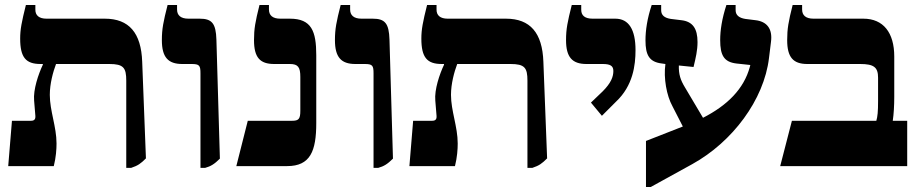

<svg xmlns="http://www.w3.org/2000/svg" viewBox="-20 -667 3694 771"><path d="M566 -31 551 -419C547 -535 498 -592 401 -592H167C137 -592 122 -605 122 -628V-647H84C67 -579 61 -549 61 -512C61 -436 84 -410 143 -410H152V-407C134 -369 113 -307 117 -263L122 -202C123 -188 118 -182 104 -182H28L13 0H196C205 -36 207 -68 207 -91C207 -158 180 -222 180 -286C180 -331 193 -378 205 -410H419C476 -410 487 -395 487 -343V7H507C534 -2 545 -10 566 -31Z M785 7H804C826 1 841 -8 863 -30L849 -508C847 -573 831 -592 782 -592H737C705 -592 691 -606 691 -629V-647H653C636 -580 630 -551 630 -506C630 -437 655 -410 712 -410H749C781 -410 785 -404 785 -372Z M929 0H1133C1226 0 1250 -60 1250 -173V-445C1250 -542 1231 -592 1144 -592H1106C1075 -592 1060 -605 1060 -629V-647H1022C1005 -579 1000 -551 1000 -506C1000 -436 1024 -410 1081 -410H1144C1177 -410 1186 -397 1186 -358V-222C1186 -189 1179 -182 1153 -182H975Z M1480 7H1499C1521 1 1536 -8 1558 -30L1544 -508C1542 -573 1526 -592 1477 -592H1432C1400 -592 1386 -606 1386 -629V-647H1348C1331 -580 1325 -551 1325 -506C1325 -437 1350 -410 1407 -410H1444C1476 -410 1480 -404 1480 -372Z M2177 -31 2162 -419C2158 -535 2109 -592 2012 -592H1778C1748 -592 1733 -605 1733 -628V-647H1695C1678 -579 1672 -549 1672 -512C1672 -436 1695 -410 1754 -410H1763V-407C1745 -369 1724 -307 1728 -263L1733 -202C1734 -188 1729 -182 1715 -182H1639L1624 0H1807C1816 -36 1818 -68 1818 -91C1818 -158 1791 -222 1791 -286C1791 -331 1804 -378 1816 -410H2030C2087 -410 2098 -395 2098 -343V7H2118C2145 -2 2156 -10 2177 -31Z M2397 -202 2454 -259C2522 -323 2532 -405 2532 -466C2532 -548 2505 -592 2451 -592H2360C2328 -592 2314 -605 2314 -628V-647H2276C2259 -579 2253 -551 2253 -506C2253 -437 2278 -410 2335 -410H2400C2430 -410 2443 -403 2443 -382C2443 -359 2434 -334 2400 -300L2353 -255Z M2760 -8C2921 -97 3048 -266 3068 -434L3076 -499C3083 -552 3059 -581 3013 -586L2973 -591C2948 -595 2934 -606 2934 -626V-647H2897C2879 -592 2872 -545 2872 -506C2872 -445 2887 -418 2937 -412L2993 -406L2991 -398C2967 -310 2901 -244 2803 -194L2730 -317C2713 -345 2705 -368 2706 -404L2765 -398C2774 -435 2781 -465 2781 -498C2781 -552 2762 -581 2715 -586L2674 -591C2648 -595 2635 -606 2635 -626V-647H2597C2579 -593 2572 -545 2572 -505C2572 -446 2587 -418 2638 -412L2652 -410C2644 -353 2657 -283 2680 -241L2722 -159L2574 -101V84H2593Z M3113 0H3623V-182H3565C3569 -208 3571 -245 3571 -278V-440C3571 -536 3527 -592 3447 -592H3247C3215 -592 3201 -606 3201 -629V-647H3163C3146 -580 3141 -551 3141 -506C3141 -437 3165 -410 3222 -410H3434C3489 -410 3506 -397 3506 -355V-262C3506 -218 3504 -199 3499 -182H3160Z"/></svg>

Font: Noto Serif Hebrew Extra
Style: Regular
Weight: 800
Designer: Monotype Design Team
Foundry: Monotype Imaging Inc.
Version: Version 1.901